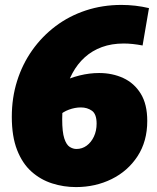

<svg xmlns="http://www.w3.org/2000/svg" viewBox="-20 -746 638 781"><path d="M220 -275 223 -409Q263 -429 303.5 -439Q344 -449 383 -449Q437 -449 481.5 -428.5Q526 -408 552.5 -365Q579 -322 579 -254Q579 -171 539.5 -110.5Q500 -50 434 -17.5Q368 15 289 15Q239 15 192 0Q145 -15 108 -48Q71 -81 49.5 -136Q28 -191 28 -271Q28 -348 49.5 -416.5Q71 -485 111 -541.5Q151 -598 206 -639.5Q261 -681 329 -703.5Q397 -726 474 -726Q531 -726 586 -713L560 -561Q539 -565 520 -567Q501 -569 483 -569Q434 -569 394.5 -554.5Q355 -540 325 -513Q295 -486 274.5 -448Q254 -410 243.5 -362.5Q233 -315 233 -261Q233 -209 241.5 -183Q250 -157 263.5 -148.5Q277 -140 291 -140Q314 -140 332.5 -153.5Q351 -167 362 -190.5Q373 -214 373 -243Q373 -282 354 -295.5Q335 -309 309 -309Q285 -309 260.5 -300Q236 -291 220 -275Z"/></svg>

Font: Bitter Thin Black
Style: Italic
Weight: 900
Italic angle: -9°
Version: Version 3.020